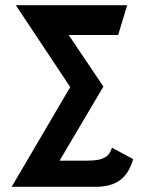

<svg xmlns="http://www.w3.org/2000/svg" viewBox="-20 -721 565 741"><path d="M317 -101H210L379 -387L245 -586H436L471 -701H41L251 -385L25 0H349Q408 0 443 -25.5Q478 -51 494 -107L412 -151Q406 -130 393.5 -119.5Q381 -109 362 -105Q343 -101 317 -101Z"/></svg>

Font: Advent Pro
Style: Regular
Weight: 400
Designer: VivaRado, Andreas Kalpakidis
Foundry: VivaRado, Andreas Kalpakidis
Version: Version 3.000